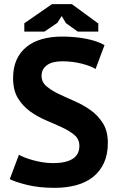

<svg xmlns="http://www.w3.org/2000/svg" viewBox="-20 -890 570 924"><path d="M362 -188Q362 -220 338.5 -240Q315 -260 279.5 -276.5Q244 -293 202.5 -310.5Q161 -328 125.5 -353.5Q90 -379 66.5 -417Q43 -455 43 -514Q43 -565 60 -602.5Q77 -640 108.5 -665Q140 -690 183 -702Q226 -714 279 -714Q340 -714 394 -703.5Q448 -693 483 -673L440 -558Q418 -572 374 -583.5Q330 -595 279 -595Q231 -595 205.5 -576Q180 -557 180 -525Q180 -495 203.5 -475Q227 -455 262.5 -438Q298 -421 339.5 -403Q381 -385 416.5 -359.5Q452 -334 475.5 -296.5Q499 -259 499 -203Q499 -147 480.5 -106.5Q462 -66 428.5 -39Q395 -12 347.5 1Q300 14 243 14Q168 14 111 0Q54 -14 27 -28L71 -145Q82 -139 99.5 -132Q117 -125 139 -119Q161 -113 185.5 -109Q210 -105 236 -105Q297 -105 329.5 -125.5Q362 -146 362 -188ZM230 -870H326L453 -777V-738H354L297 -779L277 -813L256 -780L194 -738H97V-778Z"/></svg>

Font: PTSans
Style: Bold
Weight: 700
Designer: A.Korolkova, O.Umpeleva, V.Yefimov
Foundry: ParaType Ltd
Version: Version 2.003W OFL